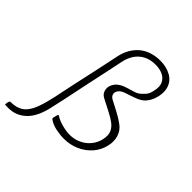

<svg xmlns="http://www.w3.org/2000/svg" viewBox="-285 -859 1116 1116"><g transform="rotate(45 273.0 -301.0)"><path d="M-38 109Q-55 109 -61 108.5Q-67 108 -66 106Q-66 101 -65 95.5Q-64 90 -63 85Q-62 82 -60.5 79.5Q-59 77 -57 75Q-43 75 -31 73.5Q-19 72 -7 69Q26 59 46 35Q66 11 80.5 -29.5Q95 -70 107.5 -128Q120 -186 136 -264Q146 -309 156.5 -357Q167 -405 177.5 -454Q188 -503 198 -552Q206 -589 222.5 -618Q239 -647 263.5 -668Q288 -689 321 -700Q354 -711 393 -711Q418 -711 441 -705.5Q464 -700 483.5 -688.5Q503 -677 516 -659Q529 -641 533.5 -617Q538 -593 532 -562Q526 -532 512.5 -509.5Q499 -487 481 -474Q462 -461 435.5 -452Q409 -443 380 -433Q355 -425 343.5 -409.5Q332 -394 335.5 -379Q339 -364 355 -355Q385 -339 419 -321.5Q453 -304 483 -282Q514 -260 525 -224.5Q536 -189 527 -150Q517 -103 486 -67.5Q455 -32 411 -12.5Q367 7 316 7Q285 7 249 -0.5Q213 -8 188 -27Q186 -30 186 -32.5Q186 -35 187 -40Q189 -46 190 -52Q191 -58 193 -63Q195 -69 197 -69Q199 -69 203 -67Q216 -57 237.5 -49.5Q259 -42 282 -37.5Q305 -33 322 -33Q355 -33 381.5 -43Q408 -53 429 -70Q450 -88 463 -110.5Q476 -133 480 -157Q487 -191 477 -214Q467 -237 444 -254.5Q421 -272 387.5 -288.5Q354 -305 313 -327Q290 -340 285.5 -367Q281 -394 300.5 -421Q320 -448 368 -462Q390 -469 411 -475Q432 -481 445 -492Q457 -502 470.5 -517Q484 -532 490 -563Q499 -602 487 -626.5Q475 -651 449 -663Q423 -675 390 -675Q331 -675 292 -643Q253 -611 239 -550Q231 -512 223 -473Q215 -434 206 -393.5Q197 -353 188.5 -312Q180 -271 171.5 -231Q163 -191 155 -152Q147 -113 138 -76Q118 20 72 64.5Q26 109 -38 109Z"/></g></svg>

Font: Glory Thin ExtraLight
Style: Italic
Weight: 250
Italic angle: -12°
Version: Version 1.011